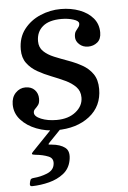

<svg xmlns="http://www.w3.org/2000/svg" viewBox="-58 -573 580 868"><g transform="rotate(-5 232.0 -138.5)"><path d="M309.5 -125.5Q309.5 -155 291 -174Q272.5 -193 243.8 -206.5Q215 -220 182.2 -232.8Q149.5 -245.5 120.8 -261.8Q92 -278 73.5 -302.8Q55 -327.5 55 -365Q55 -419.5 84 -456.8Q113 -494 157.8 -513Q202.5 -532 250.5 -532Q297 -532 335.5 -517.5Q374 -503 396.8 -476Q419.5 -449 419.5 -411Q419.5 -381 401.8 -366.5Q384 -352 360 -352Q336 -352 320 -366.8Q304 -381.5 304 -400Q304 -417 310.2 -426.2Q316.5 -435.5 322.5 -442.5Q328.5 -449.5 328.5 -459.5Q328.5 -471.5 304.2 -479.2Q280 -487 250 -487Q193.5 -487 164.8 -462.5Q136 -438 136 -396Q136 -367.5 154.5 -349.8Q173 -332 202.2 -320Q231.5 -308 264.2 -296.2Q297 -284.5 326.2 -268.2Q355.5 -252 374 -225.5Q392.5 -199 392.5 -157Q392.5 -79 334.5 -33.5Q276.5 12 183.5 12Q136.5 12 93.8 -4.5Q51 -21 24 -51Q-3 -81 -3 -121Q-3 -153.5 16 -173.2Q35 -193 61 -193Q87.5 -193 102.8 -177Q118 -161 118 -137Q118 -118 110.8 -108.5Q103.5 -99 96.2 -92.2Q89 -85.5 89 -75.5Q89 -58.5 118.8 -46.2Q148.5 -34 189 -34Q243 -34 276.2 -60.8Q309.5 -87.5 309.5 -125.5ZM43.5 240 45.5 231.5Q47.5 223 51.8 220.8Q56 218.5 63.5 218Q94.5 215.5 123.2 204Q152 192.5 157 168Q163.5 138 138.2 127.8Q113 117.5 80 114.5Q66 113 64.5 109.8Q63 106.5 69.5 100L166.5 -1Q171 -6 182.5 -6H195Q216 -6 206.5 4L149.5 63Q141.5 71.5 142.5 72.8Q143.5 74 156.5 75Q196.5 78.5 218 95.8Q239.5 113 230.5 155Q223 191 195.5 212.5Q168 234 130.2 243.8Q92.5 253.5 53 254.5Q40 255 43.5 240Z"/></g></svg>

Font: Besley
Style: Italic
Weight: 400
Italic angle: -13°
Designer: Owen Earl
Foundry: indestructible type*
Version: Version 4.000; ttfautohint (v1.8.4.7-5d5b)